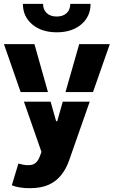

<svg xmlns="http://www.w3.org/2000/svg" viewBox="-20 -775 593 999"><path d="M136.7 204.1Q109.4 204.6 83 200.2Q58.6 196.3 41.5 189L75.7 76.2L80.6 77.1Q117.7 88.4 145.5 82.5Q173.3 75.7 187 39.1L195.8 15.6L104.5 -246.1H243.2L272 -144.5H277.8L306.6 -246.1H446.8L339.8 59.1Q324.2 104.5 298.3 135.7Q273.4 168 232.9 186.5Q193.4 204.1 136.7 204.1ZM87.4 -295.9 0.5 -545.4H159.2L229.5 -295.9ZM320.8 -295.9 392.1 -545.4H551.3L463.9 -295.9ZM99.1 -754.9H204.1Q204.1 -724.6 223.1 -706.8Q242.2 -689 275.4 -689Q307.6 -689 326.7 -706.8Q345.7 -724.6 345.7 -754.9H451.2Q451.2 -689 402.6 -647.9Q354 -606.9 275.4 -606.9Q196.8 -606.9 147.9 -647.9Q99.1 -689 99.1 -754.9Z"/></svg>

Font: Inter Tight Stencil
Style: Bold
Weight: 700
Designer: Rasmus Andersson
Foundry: rsms
Version: Version 3.004;Glyphs 3.1.2 (3151)